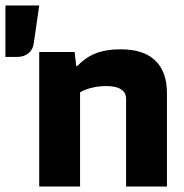

<svg xmlns="http://www.w3.org/2000/svg" viewBox="-27 -685 674 705"><path d="M0 0ZM267 0H117V-494H247L253 -442H256Q288 -475 325.5 -489.5Q363 -504 416 -504Q500 -504 543 -463Q586 -422 586 -342V0H436V-322Q436 -345 417.5 -357Q399 -369 363 -369Q336 -369 311 -363Q286 -357 267 -346ZM117 -665 97 -526Q94 -503 77.5 -489.5Q61 -476 36 -476H-7V-665Z"/></svg>

Font: Blinker
Style: Bold
Weight: 700
Designer: Juergen Huber
Foundry: supertype
Version: Version 1.015;PS 1.15;hotconv 1.0.88;makeotf.lib2.5.647800; 